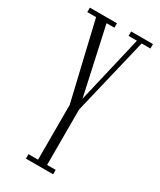

<svg xmlns="http://www.w3.org/2000/svg" viewBox="-180 -763 690 826"><g transform="rotate(30 165.0 -350.0)"><path d="M97.5 0V-22H145V-294.5L54.5 -678H11V-700H145.5V-678H106.5L179.5 -345L257.5 -678H216V-700H324.5V-678H281L190 -297.5V-22H232.5V0Z"/></g></svg>

Font: Imbue 50pt ExtraLight
Style: Regular
Weight: 200
Designer: Tyler Finck
Foundry: Etcetera Type Company
Version: Version 1.102; ttfautohint (v1.8.3)